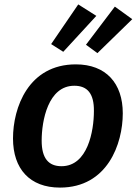

<svg xmlns="http://www.w3.org/2000/svg" viewBox="-20 -836 620 871"><path d="M335 -816 212 -636 267 -601 417 -764ZM501 -806 370 -633 422 -595 580 -749ZM252 15C468 15 537 -184 537 -322C537 -458 461 -544 324 -544C109 -544 39 -348 39 -208C39 -70 115 15 252 15ZM259 -82C200 -82 169 -118 169 -198C169 -288 198 -447 317 -447C376 -447 407 -412 406 -332C406 -242 378 -82 259 -82Z"/></svg>

Font: Fira Sans Medium
Style: Italic
Weight: 500
Italic angle: -8°
Designer: bBox Type GmbH & Carrois Corporate GbR & Edenspiekermann AG
Foundry: bBox Type GmbH & Carrois Corporate GbR & Edenspiekermann AG
Version: Version 4.301;PS 004.301;hotconv 1.0.88;makeotf.lib2.5.64775